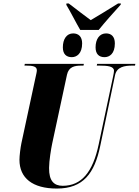

<svg xmlns="http://www.w3.org/2000/svg" viewBox="-20 -1085 806 1115"><path d="M446 -911H553C591 -958 633 -1005 681 -1058L682 -1065H666C605 -1027 543 -989 507 -968C471 -994 433 -1024 379 -1065H366L365 -1057C385 -1025 424 -948 446 -911ZM397 -753C425 -753 457 -773 457 -833C457 -872 436 -891 405 -891C367 -891 345 -858 345 -810C345 -771 365 -753 397 -753ZM587 -753C616 -753 647 -773 647 -833C647 -872 627 -891 596 -891C558 -891 535 -858 535 -810C535 -771 555 -753 587 -753ZM310 10C464 10 529 -79 562 -237L648 -648C658 -697 704 -704 748 -704H764L766 -714H544L542 -704H557C605 -704 642 -700 642 -674C642 -669 640 -655 637 -642L553 -246C519 -85 453 -6 344 -6C294 -6 264 -34 265 -110C265 -151 277 -223 283 -251L369 -651C379 -697 413 -704 452 -704H465L467 -714H124L122 -704H132C169 -704 194 -700 194 -677C194 -667 190 -653 185 -629L104 -252C99 -228 93 -181 93 -157C93 -51 169 10 310 10Z"/></svg>

Font: Noto Serif Display Condensed Black
Style: Italic
Weight: 900
Width: 3
Italic angle: -12°
Designer: Monotype Design Team
Foundry: Monotype Imaging Inc.
Version: Version 2.009